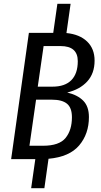

<svg xmlns="http://www.w3.org/2000/svg" viewBox="-20 -843 535 1017"><path d="M451 -223Q451 -134 399.5 -73Q348 -12 237 -2L215 154H145L167 0H39L133 -669H262L284 -823H354L332 -668Q402 -661 441.5 -623Q481 -585 481 -522Q481 -454 442 -411.5Q403 -369 336 -353Q391 -340 421 -309.5Q451 -279 451 -223ZM211 -599 180 -384H258Q324 -384 358 -418.5Q392 -453 392 -519Q392 -599 301 -599ZM361 -222Q361 -272 335 -293.5Q309 -315 255 -315H171L136 -71H208Q294 -71 327.5 -112.5Q361 -154 361 -222Z"/></svg>

Font: Fira Sans Compressed
Style: Italic
Weight: 400
Width: 1
Italic angle: -8°
Designer: bBox Type GmbH & Carrois Corporate GbR & Edenspiekermann AG
Foundry: bBox Type GmbH & Carrois Corporate GbR & Edenspiekermann AG
Version: Version 4.301